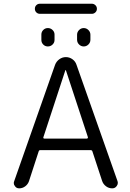

<svg xmlns="http://www.w3.org/2000/svg" viewBox="-20 -1070 703 1040"><path d="M278.3 -718.8Q285.2 -737.3 301.3 -749Q317.4 -760.7 336.9 -760.7Q356.4 -760.7 372.6 -749Q388.7 -737.3 394.5 -718.8L616.2 -89.8Q618.2 -84 618.2 -79.1Q618.2 -70.3 612.3 -62.5Q603.5 -49.8 587.9 -49.8Q569.3 -49.8 554.2 -61Q539.1 -72.3 533.2 -89.8L480.5 -250Q478.5 -256.8 470.7 -256.8H198.2Q191.4 -256.8 189.5 -250L136.7 -87.9Q130.9 -71.3 116.2 -60.5Q101.6 -49.8 84 -49.8Q68.4 -49.8 60.5 -62.5Q54.7 -69.3 54.7 -78.1Q54.7 -83 56.6 -87.9ZM397.5 -854.5V-881.8Q397.5 -896.5 408.2 -907.2Q418.9 -918 433.6 -918Q448.2 -918 459 -907.2Q469.7 -896.5 469.7 -881.8V-854.5Q469.7 -839.8 459 -829.1Q448.2 -818.4 433.6 -818.4Q418.9 -818.4 408.2 -829.1Q397.5 -839.8 397.5 -854.5ZM204.1 -853.5V-882.8Q204.1 -897.5 214.4 -907.7Q224.6 -918 239.3 -918Q253.9 -918 264.6 -907.7Q275.4 -897.5 275.4 -882.8V-853.5Q275.4 -838.9 264.6 -828.6Q253.9 -818.4 239.3 -818.4Q224.6 -818.4 214.4 -828.6Q204.1 -838.9 204.1 -853.5ZM196.3 -995.1Q184.6 -995.1 176.8 -1002.9Q168.9 -1010.7 168.9 -1022.5Q168.9 -1034.2 176.8 -1042Q184.6 -1049.8 196.3 -1049.8H477.5Q488.3 -1049.8 496.6 -1042Q504.9 -1034.2 504.9 -1022.5Q504.9 -1010.7 496.6 -1002.9Q488.3 -995.1 477.5 -995.1ZM214.8 -326.2Q213.9 -324.2 215.3 -321.8Q216.8 -319.3 219.7 -319.3H451.2Q453.1 -319.3 455.1 -321.8Q457 -324.2 456.1 -327.1L336.9 -689.5Q336.9 -690.4 335.9 -690.4Q335 -690.4 334 -689.5Z"/></svg>

Font: Gen Jyuu Gothic P Normal
Style: Regular
Weight: 300
Designer: [Source Han Sans]
Ryoko NISHIZUKA  (kana & ideographs); Paul D. Hunt (Latin, Greek & Cyrillic); Wenlong ZHANG  (bopomofo
Version: Version 1.002.20150607